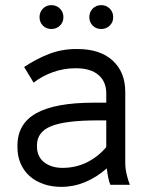

<svg xmlns="http://www.w3.org/2000/svg" viewBox="-20 -720 589 748"><path d="M219 8Q267 8 311.5 -10.5Q356 -29 396 -64Q398 -47 401.5 -29Q405 -11 410 0H486Q479 -17 473.5 -40.5Q468 -64 468 -85V-362Q468 -439 419 -484Q370 -529 282 -529H276Q221 -529 171.5 -510Q122 -491 74 -459L111 -398Q144 -424 186.5 -439Q229 -454 271 -454H277Q333 -454 363.5 -428Q394 -402 394 -356V-320H346Q195 -320 121.5 -279Q48 -238 48 -153V-146Q48 -111 60.5 -82.5Q73 -54 95.5 -34Q118 -14 149.5 -3Q181 8 219 8ZM223 -66Q201 -66 182.5 -72Q164 -78 151 -88.5Q138 -99 131 -114.5Q124 -130 124 -149V-154Q124 -206 179.5 -228.5Q235 -251 361 -251H394V-147Q363 -110 319.5 -88Q276 -66 223 -66ZM374.2 -607Q394 -607 407.5 -620.2Q421 -633.4 421 -653.2Q421 -673 407.5 -686.5Q394 -700 374.2 -700Q354.4 -700 341.2 -686.5Q328 -673 328 -653.2Q328 -633.4 341.2 -620.2Q354.4 -607 374.2 -607ZM180.2 -607Q200 -607 213.5 -620.2Q227 -633.4 227 -653.2Q227 -673 213.5 -686.5Q200 -700 180.2 -700Q160.4 -700 147.2 -686.5Q134 -673 134 -653.2Q134 -633.4 147.2 -620.2Q160.4 -607 180.2 -607Z"/></svg>

Font: Fixel Variable
Style: Regular
Weight: 100
Width: 3
Designer: AlfaBravo + MacPaw
Foundry: Kyrylo Tkachov, Marchela Mozhyna, Serhii Makarenko, Maria Weinstein, Zakhar Kryvoshyya
Version: Version 1.211